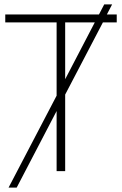

<svg xmlns="http://www.w3.org/2000/svg" viewBox="-20 -780 555 875"><path d="M277 0H238V-274L56 75H19L238 -344V-678H4V-714H431L455 -760H491L467 -714H512V-678H449L277 -349ZM277 -678V-419L412 -678Z"/></svg>

Font: Noto Sans ExtraLight
Style: Regular
Weight: 200
Designer: Monotype Design Team
Foundry: Monotype Imaging Inc.
Version: Version 2.007